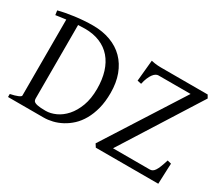

<svg xmlns="http://www.w3.org/2000/svg" viewBox="-110 -894 1336 1158"><g transform="rotate(30 558.0 -315.0)"><path d="M221.2 -588.9Q196.8 -588.9 173.3 -587.4V-75.2Q173.3 -64.5 178.2 -57.6Q185.1 -49.3 204.6 -45.2Q224.1 -41 262.2 -41Q295.9 -41 331.8 -57.4Q367.7 -73.7 397.5 -107.2Q427.2 -140.6 446.3 -191.4Q465.3 -242.2 465.3 -311Q465.3 -376 449.2 -427.5Q433.1 -479 402.1 -514.9Q371.1 -550.8 325.4 -569.8Q279.8 -588.9 221.2 -588.9ZM548.3 -330.1Q548.3 -269 535.9 -220.9Q523.4 -172.9 502.4 -136Q481.4 -99.1 453.9 -73.5Q426.3 -47.9 395.5 -31.5Q364.7 -15.1 333.3 -7.6Q301.8 0 272.9 0H24.4V-21Q57.6 -27.8 76.4 -35.9Q95.2 -43.9 95.2 -50.8V-580.1Q75.7 -577.6 58.1 -575.2Q40.5 -572.8 24.4 -570.3L20 -600.6Q41.5 -606.4 69.6 -611.8Q97.7 -617.2 128.9 -621.3Q160.2 -625.5 192.1 -627.7Q224.1 -629.9 252.9 -629.9Q320.8 -629.9 375.5 -609.6Q430.2 -589.4 468.5 -550.8Q506.8 -512.2 527.6 -456.5Q548.3 -400.9 548.3 -330.1ZM1076.7 -143.1Q1075.7 -127.4 1075 -108.4Q1074.2 -89.4 1073.5 -70.1Q1072.8 -50.8 1072 -32.5Q1071.3 -14.2 1070.8 0H635.7L621.6 -22L968.8 -566.4H744.6Q736.8 -566.4 727.5 -561Q718.3 -555.7 709.5 -543.9Q700.7 -532.2 692.9 -513.9Q685.1 -495.6 679.7 -470.2L651.9 -476.1L666 -623Q679.2 -620.1 690.2 -618.4Q701.2 -616.7 711.7 -616Q722.2 -615.2 733.4 -615.2H1059.6L1071.8 -594.2L727.5 -48.8H982.9Q993.2 -48.8 1001.5 -53.5Q1009.8 -58.1 1017.3 -69.3Q1024.9 -80.6 1032.7 -100.1Q1040.5 -119.6 1049.8 -149.9Z"/></g></svg>

Font: Gentium Unicode
Style: Regular
Weight: 400
Version: Version 1.009